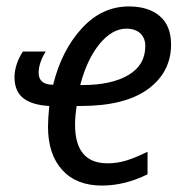

<svg xmlns="http://www.w3.org/2000/svg" viewBox="-20 -566 570 596"><path d="M129 -173Q129 -197 133 -237Q79 -240 52 -261.5Q25 -283 25 -327Q25 -346 32 -367Q39 -388 51 -406H122Q100 -371 100 -340Q100 -303 145 -303Q171 -409 233.5 -477.5Q296 -546 380 -546Q441 -546 476 -516Q511 -486 511 -428Q511 -342 439.5 -289.5Q368 -237 230 -237H218Q213 -205 213 -179Q213 -59 314 -59Q344 -59 373 -68Q402 -77 438 -95V-25Q368 10 296 10Q217 10 173 -38.5Q129 -87 129 -173ZM236 -302Q326 -302 378.5 -333Q431 -364 431 -423Q431 -448 415.5 -462.5Q400 -477 372 -477Q328 -477 289 -429.5Q250 -382 229 -302Z"/></svg>

Font: Noto Sans UI Narrow
Style: Italic
Weight: 400
Width: 4
Italic angle: -12°
Designer: Monotype Design Team
Foundry: Monotype Imaging Inc.
Version: Version 1.001